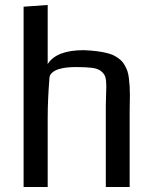

<svg xmlns="http://www.w3.org/2000/svg" viewBox="-20 -753 616 773"><path d="M502 0H406V-325Q406 -343 407 -369.5Q408 -396 408 -405Q408 -430 404 -443Q400 -456 387 -466.5Q374 -477 350 -480Q326 -483 284 -483Q265 -483 247.5 -481Q230 -479 214.5 -474Q199 -469 189 -459.5Q179 -450 179 -438Q172 -350 172 -279V0H75V-726L172 -733V-495Q207 -551 317 -551Q346 -550 369 -547Q392 -544 410.5 -539.5Q429 -535 442.5 -527.5Q456 -520 465.5 -511.5Q475 -503 482 -490.5Q489 -478 493 -466.5Q497 -455 499 -437.5Q501 -420 502 -405.5Q503 -391 503 -369Q503 -360 502.5 -339Q502 -318 502 -307Z"/></svg>

Font: Myanmar Chatu
Style: Regular
Weight: 400
Designer: Danh Hong
Foundry: Google Inc.
Version: Version 2.00 November 20, 2015